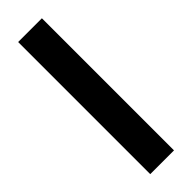

<svg xmlns="http://www.w3.org/2000/svg" viewBox="-234 -687 695 695"><g transform="rotate(-45 113.5 -339.0)"><path d="M52.7 -676.8H174.3V-0.5H52.7Z"/></g></svg>

Font: Vazir FD
Style: Bold-FD
Weight: 700
Designer: Saber Rastikerdar
Foundry: Saber Rastikerdar
Version: Version 30.1.0